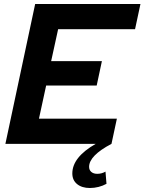

<svg xmlns="http://www.w3.org/2000/svg" viewBox="-20 -720 723 961"><path d="M430 221Q390 221 366 201.5Q342 182 342 148Q342 67 459 0H7L156 -700H683L656 -574H271L236 -414H490L464 -292H211L175 -126H565L538 0Q426 59 426 115Q426 131 437 140.5Q448 150 467 150Q489 150 508 139L513 200Q495 210 473.5 215.5Q452 221 430 221Z"/></svg>

Font: Red Hat Display
Style: Bold Italic
Weight: 700
Italic angle: -12°
Designer: Pentagram, MCKL
Foundry: Pentagram, MCKL
Version: Version 1.023; ttfautohint (v1.8.3)